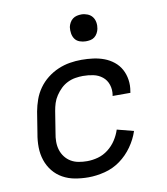

<svg xmlns="http://www.w3.org/2000/svg" viewBox="-83 -803 766 880"><g transform="rotate(-10 300.0 -362.5)"><path d="M258 8Q226 8 195.5 2.5Q165 -3 139 -17.5Q113 -32 94.5 -55Q76 -78 66.5 -106.5Q57 -135 56.5 -166.5Q56 -198 62 -230L78 -330Q83 -357 92.5 -384Q102 -411 119 -435Q136 -459 159.5 -477.5Q183 -496 210 -507.5Q237 -519 264.5 -523.5Q292 -528 319 -528Q347 -528 373.5 -524.5Q400 -521 424 -512Q448 -503 468 -487Q488 -471 500 -449Q512 -427 516 -400.5Q520 -374 515 -347L514 -340H431L432 -344Q436 -369 428.5 -392Q421 -415 403 -429.5Q385 -444 361.5 -449Q338 -454 313 -454Q296 -454 277.5 -451Q259 -448 241.5 -439.5Q224 -431 210 -417.5Q196 -404 185 -387.5Q174 -371 168.5 -353.5Q163 -336 160 -318L144 -218Q140 -198 140 -178Q140 -158 145.5 -140Q151 -122 162.5 -107Q174 -92 190 -82.5Q206 -73 225.5 -69.5Q245 -66 265 -66Q290 -66 315.5 -73Q341 -80 363 -97Q385 -114 400 -137Q415 -160 423 -185L500 -165Q488 -128 464 -94Q440 -60 407 -36Q374 -12 334.5 -2Q295 8 258 8ZM354 -608Q340 -608 326 -613Q312 -618 304 -629Q296 -640 293.5 -655Q291 -670 293 -685Q295 -695 300.5 -705Q306 -715 314.5 -721.5Q323 -728 333.5 -730.5Q344 -733 355 -733Q369 -733 383 -727.5Q397 -722 405.5 -711Q414 -700 416.5 -685Q419 -670 416 -655Q414 -645 408.5 -635Q403 -625 394.5 -618.5Q386 -612 375.5 -610Q365 -608 354 -608Z"/></g></svg>

Font: Iosevka Extended
Style: Italic
Weight: 400
Width: 7
Italic angle: -9°
Monospace: yes
Designer: Belleve Invis
Foundry: Belleve Invis
Version: Version 32.5.0; ttfautohint (v1.8.4)